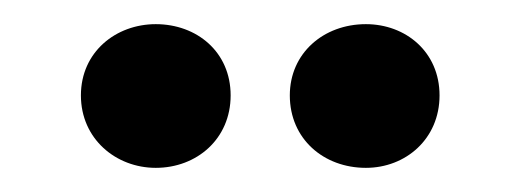

<svg xmlns="http://www.w3.org/2000/svg" viewBox="-20 -901 431 159"><path d="M109 -762C143 -762 171 -786 171 -822C171 -858 143 -881 109 -881C76 -881 47 -858 47 -822C47 -786 76 -762 109 -762ZM283 -762C316 -762 344 -786 344 -822C344 -858 316 -881 283 -881C248 -881 220 -857 220 -822C220 -786 248 -762 283 -762Z"/></svg>

Font: Sprat Medium
Style: Regular
Weight: 500
Designer: Ethan Nakache
Foundry: Collletttivo
Version: Version 2.000;Glyphs 3.2 (3217)